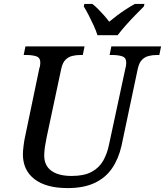

<svg xmlns="http://www.w3.org/2000/svg" viewBox="-20 -951 843 981"><path d="M326 10Q216 10 156.5 -35.5Q97 -81 97 -163Q97 -179 100.5 -207Q104 -235 108 -252L181 -602Q184 -609 185 -618Q186 -627 186 -631Q186 -656 166 -663Q146 -670 114 -670H101L110 -714H412L403 -670H390Q368 -670 348.5 -665Q329 -660 314.5 -645.5Q300 -631 293 -600L218 -248Q213 -224 209.5 -200.5Q206 -177 206 -156Q206 -105 242.5 -78.5Q279 -52 346 -52Q410 -52 448.5 -73Q487 -94 507.5 -130.5Q528 -167 537 -212L621 -603Q623 -609 624 -618Q625 -627 625 -631Q625 -656 605 -663Q585 -670 553 -670H540L549 -714H803L794 -670H781Q759 -670 739.5 -665Q720 -660 705.5 -645.5Q691 -631 684 -600L601 -207Q586 -140 552.5 -91Q519 -42 463 -16Q407 10 326 10ZM478 -771Q471 -794 458.5 -821Q446 -848 433 -873.5Q420 -899 408 -918L411 -931H452Q467 -919 482 -904Q497 -889 511.5 -872.5Q526 -856 538 -840Q557 -856 579 -872.5Q601 -889 625 -904.5Q649 -920 669 -931H718L715 -918Q696 -899 671.5 -874Q647 -849 623.5 -822.5Q600 -796 581 -771Z"/></svg>

Font: ET Text
Style: Italic
Weight: 470
Italic angle: -12°
Designer: Monotype Design Team
Foundry: Monotype Imaging Inc.
Version: Version 2.009